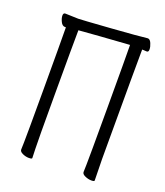

<svg xmlns="http://www.w3.org/2000/svg" viewBox="-132 -793 764 889"><g transform="rotate(20 250.0 -348.5)"><path d="M130 1Q130 6 114.5 6Q99 6 83.5 -1Q68 -8 68 -18.5Q68 -29 69 -55Q70 -81 70 -314Q70 -547 69 -621H64Q51 -621 43 -637.5Q35 -654 35 -667Q35 -680 45 -680L109 -678Q123 -678 263.5 -688Q404 -698 443 -703Q454 -703 461 -686.5Q468 -670 468 -657Q468 -644 459 -644Q449 -645 441 -645H436Q435 -613 435 -106L437 0Q437 5 422 5Q407 5 391 -2Q375 -9 375 -19.5Q375 -30 376 -56Q377 -82 377 -337Q377 -592 376 -646Q211 -635 128 -628Q127 -566 127 -320Q127 -74 128.5 -45Q130 -16 130 1Z"/></g></svg>

Font: LXGW WenKai Mono TC Light
Style: Regular
Weight: 300
Designer: LXGW / Fontworks Inc.
Foundry: LXGW / Fontworks Inc.
Version: Version 1.330